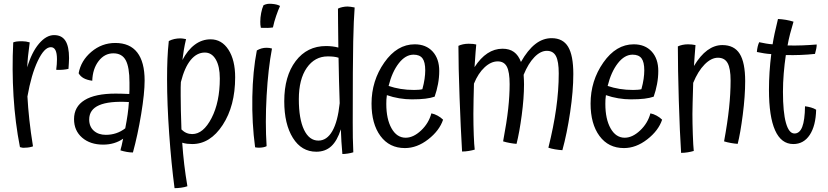

<svg xmlns="http://www.w3.org/2000/svg" viewBox="-20 -761 4316 1001"><path d="M152 2Q144 5 133 7Q122 9 111 9Q103 10 96.5 9Q90 8 84 6Q59 -121 50.5 -260Q42 -399 49 -540Q56 -543 66 -544.5Q76 -546 96 -546Q106 -546 115.5 -544.5Q125 -543 135 -540Q129 -497 126 -467Q123 -437 122 -410Q145 -488 183 -533Q221 -578 262 -578Q302 -578 321 -548.5Q340 -519 340 -458Q340 -446 339 -432Q338 -418 337 -402Q325 -399 308.5 -397.5Q292 -396 273 -397Q275 -412 276 -425.5Q277 -439 277 -452Q277 -484 269 -499.5Q261 -515 245 -515Q211 -515 177 -443.5Q143 -372 123 -258Q126 -201 133 -136.5Q140 -72 152 2Z M734 -341Q734 -275 716 -166Q698 -57 673 34Q658 34 641 31Q624 28 608 23Q609 19 610 13.5Q611 8 614 -1Q617 -17 619 -24.5Q621 -32 622 -38Q601 -23 574.5 -15Q548 -7 518 -7Q450 -7 408 -43.5Q366 -80 366 -140Q366 -205 421 -239Q476 -273 583 -273Q599 -273 614 -272.5Q629 -272 654 -271Q655 -281 655 -293Q655 -305 655 -331Q655 -411 635.5 -447Q616 -483 571 -483Q525 -483 494 -442.5Q463 -402 461 -340Q433 -344 416 -353.5Q399 -363 390 -379Q402 -445 456.5 -491Q511 -537 581 -537Q657 -537 695.5 -487.5Q734 -438 734 -341ZM445 -138Q445 -101 469 -79.5Q493 -58 532 -58Q560 -58 585.5 -66.5Q611 -75 633 -92Q641 -133 645.5 -165Q650 -197 652 -229Q549 -235 497 -212.5Q445 -190 445 -138Z M926 -86Q938 -74 952 -68Q966 -62 982 -62Q1040 -62 1083 -145.5Q1126 -229 1126 -352Q1126 -415 1105 -451Q1084 -487 1048 -487Q1006 -487 974 -448Q942 -409 923 -333Q922 -321 922 -306Q922 -291 922 -261Q922 -224 923 -184Q924 -144 926 -86ZM930 -17Q934 41 940.5 96Q947 151 957 210Q943 215 924.5 217.5Q906 220 890 220Q873 92 862 -64Q851 -220 851 -348Q851 -407 853 -454Q855 -501 860 -547Q873 -554 888.5 -557.5Q904 -561 921 -561Q926 -561 933 -560Q940 -559 950 -557Q943 -528 938.5 -501Q934 -474 931 -448Q958 -500 995.5 -528Q1033 -556 1078 -556Q1136 -556 1171 -502Q1206 -448 1206 -358Q1206 -209 1141 -109.5Q1076 -10 982 -10Q969 -10 956 -11.5Q943 -13 930 -17Z M1396 -741Q1410 -740 1420.5 -737.5Q1431 -735 1440 -730Q1430 -708 1419.5 -677.5Q1409 -647 1403 -618Q1392 -616 1375 -615.5Q1358 -615 1340 -616Q1338 -625 1337.5 -632.5Q1337 -640 1337 -648Q1337 -669 1341.5 -693Q1346 -717 1354 -734Q1365 -739 1374 -740.5Q1383 -742 1396 -741ZM1319 -498Q1331 -505 1343.5 -508.5Q1356 -512 1370 -512Q1378 -512 1384.5 -511Q1391 -510 1398 -508Q1378 -403 1370 -262Q1362 -121 1370 1Q1363 5 1352 7Q1341 9 1330 9Q1325 9 1320.5 8.5Q1316 8 1310 7Q1293 -120 1295.5 -255.5Q1298 -391 1319 -498Z M1822 33Q1810 37 1793.5 39.5Q1777 42 1765 42Q1762 10 1760 -22.5Q1758 -55 1757 -87Q1738 -27 1707 1.5Q1676 30 1629 30Q1552 30 1507 -42Q1462 -114 1462 -233Q1462 -364 1521.5 -442.5Q1581 -521 1680 -521Q1696 -521 1713 -519Q1730 -517 1744 -513Q1743 -607 1742.5 -646Q1742 -685 1742 -716Q1751 -721 1765 -724Q1779 -727 1792 -727Q1800 -727 1809 -725.5Q1818 -724 1829 -722Q1824 -660 1821.5 -544.5Q1819 -429 1819 -122Q1819 -77 1819.5 -43.5Q1820 -10 1822 33ZM1538 -244Q1538 -141 1565 -84.5Q1592 -28 1640 -28Q1684 -28 1712.5 -77.5Q1741 -127 1751 -223Q1749 -279 1747.5 -339Q1746 -399 1745 -460Q1733 -464 1719 -465.5Q1705 -467 1689 -467Q1621 -467 1579.5 -407.5Q1538 -348 1538 -244Z M2006 -313Q2035 -303 2068.5 -297.5Q2102 -292 2139 -292Q2149 -292 2162.5 -293Q2176 -294 2182 -296Q2190 -325 2193.5 -349.5Q2197 -374 2197 -394Q2197 -438 2182.5 -457Q2168 -476 2136 -476Q2094 -476 2059 -431Q2024 -386 2006 -313ZM2229 -170Q2245 -167 2261.5 -158Q2278 -149 2290 -137Q2271 -80 2212.5 -34.5Q2154 11 2091 11Q2010 11 1963.5 -52Q1917 -115 1917 -221Q1917 -340 1983.5 -435Q2050 -530 2142 -530Q2201 -530 2235.5 -492.5Q2270 -455 2270 -391Q2270 -357 2263.5 -322.5Q2257 -288 2246 -257Q2226 -250 2197.5 -246.5Q2169 -243 2127 -243Q2095 -243 2061.5 -248.5Q2028 -254 1997 -265Q1995 -253 1994.5 -241.5Q1994 -230 1994 -219Q1994 -140 2021.5 -91.5Q2049 -43 2095 -43Q2135 -43 2175 -80.5Q2215 -118 2229 -170Z M2448 -167Q2448 -109 2450 -56.5Q2452 -4 2455 19Q2442 23 2424 26Q2406 29 2389 29Q2382 -89 2376 -252Q2370 -415 2370 -522Q2380 -527 2394 -530Q2408 -533 2423 -533Q2438 -533 2446.5 -532Q2455 -531 2463 -529Q2462 -519 2459.5 -489.5Q2457 -460 2454 -411Q2485 -459 2521.5 -483Q2558 -507 2600 -507Q2636 -507 2659.5 -490Q2683 -473 2696 -438Q2731 -500 2770.5 -531Q2810 -562 2856 -562Q2915 -562 2942 -517Q2969 -472 2969 -375Q2969 -287 2952.5 -176Q2936 -65 2912 22Q2894 21 2873.5 17.5Q2853 14 2839 9Q2866 -99 2879.5 -194.5Q2893 -290 2893 -378Q2893 -441 2878.5 -468.5Q2864 -496 2831 -496Q2798 -496 2766 -463Q2734 -430 2710 -371Q2711 -354 2711.5 -342.5Q2712 -331 2712 -321Q2712 -250 2700 -160Q2688 -70 2673 -11Q2658 -12 2638.5 -15.5Q2619 -19 2603 -24Q2622 -125 2629.5 -194Q2637 -263 2637 -322Q2637 -386 2622.5 -413.5Q2608 -441 2575 -441Q2540 -441 2506.5 -410Q2473 -379 2451 -325Q2450 -285 2449 -243.5Q2448 -202 2448 -167Z M3148 -313Q3177 -303 3210.5 -297.5Q3244 -292 3281 -292Q3291 -292 3304.5 -293Q3318 -294 3324 -296Q3332 -325 3335.5 -349.5Q3339 -374 3339 -394Q3339 -438 3324.5 -457Q3310 -476 3278 -476Q3236 -476 3201 -431Q3166 -386 3148 -313ZM3371 -170Q3387 -167 3403.5 -158Q3420 -149 3432 -137Q3413 -80 3354.5 -34.5Q3296 11 3233 11Q3152 11 3105.5 -52Q3059 -115 3059 -221Q3059 -340 3125.5 -435Q3192 -530 3284 -530Q3343 -530 3377.5 -492.5Q3412 -455 3412 -391Q3412 -357 3405.5 -322.5Q3399 -288 3388 -257Q3368 -250 3339.5 -246.5Q3311 -243 3269 -243Q3237 -243 3203.5 -248.5Q3170 -254 3139 -265Q3137 -253 3136.5 -241.5Q3136 -230 3136 -219Q3136 -140 3163.5 -91.5Q3191 -43 3237 -43Q3277 -43 3317 -80.5Q3357 -118 3371 -170Z M3590 -167Q3590 -120 3592 -60.5Q3594 -1 3597 26Q3584 30 3566 33Q3548 36 3531 36Q3524 -69 3519 -236Q3514 -403 3514 -519Q3524 -524 3538 -527Q3552 -530 3567 -530Q3577 -530 3586.5 -529Q3596 -528 3606 -526Q3604 -508 3601.5 -468.5Q3599 -429 3598 -417Q3631 -472 3668 -499Q3705 -526 3746 -526Q3808 -526 3836.5 -480.5Q3865 -435 3865 -338Q3865 -260 3852.5 -163Q3840 -66 3826 -11Q3810 -12 3790.5 -15.5Q3771 -19 3755 -24Q3773 -122 3781 -198Q3789 -274 3789 -341Q3789 -404 3773.5 -432Q3758 -460 3723 -460Q3688 -460 3653.5 -425Q3619 -390 3594 -329Q3592 -257 3591 -224Q3590 -191 3590 -167Z M4177 -207Q4193 -205 4208.5 -200.5Q4224 -196 4235 -189Q4233 -105 4201.5 -57.5Q4170 -10 4116 -10Q4053 -10 4021 -81.5Q3989 -153 3989 -293Q3989 -339 3992 -385Q3995 -431 4001 -479Q3982 -480 3963.5 -483Q3945 -486 3926 -490Q3927 -504 3930 -517Q3933 -530 3938 -541Q3957 -537 3974 -534Q3991 -531 4008 -530Q4012 -556 4018.5 -586.5Q4025 -617 4036 -662Q4057 -661 4077.5 -657.5Q4098 -654 4117 -648Q4107 -615 4099 -584Q4091 -553 4086 -524Q4126 -523 4164 -524.5Q4202 -526 4238 -529Q4238 -519 4235.5 -506.5Q4233 -494 4229 -480Q4192 -476 4153.5 -474.5Q4115 -473 4077 -474Q4070 -427 4066 -378Q4062 -329 4062 -282Q4062 -176 4077.5 -120.5Q4093 -65 4122 -65Q4149 -65 4162.5 -99.5Q4176 -134 4177 -207Z"/></svg>

Font: Atma
Style: Regular
Weight: 400
Designer: Gregori Vincens, Jeremie Hornus, Riccardo Olocco, Yoann Minet.
Foundry: black foundry
Version: Version 1.102;PS 1.100;hotconv 1.0.86;makeotf.lib2.5.63406